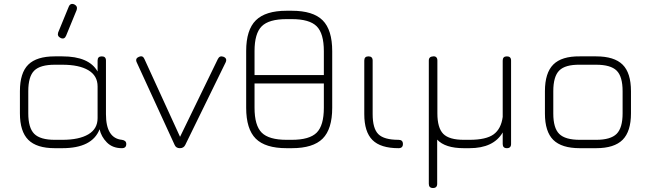

<svg xmlns="http://www.w3.org/2000/svg" viewBox="-20 -744 3268 964"><path d="M285 -553Q266 -562 272 -581L325 -710Q333 -730 353 -722Q371 -713 365 -694L312 -565Q304 -545 285 -553ZM80 -175V-286Q80 -378 122 -419.5Q164 -461 255 -461H293Q427 -461 470 -385V-440Q470 -461 491 -461Q512 -461 512 -440V-171Q512 -50 592 -42Q614 -39 614 -21Q614 0 592 0Q545 0 516.5 -29Q488 -58 480 -95Q443 0 293 0H255Q164 0 122 -42Q80 -84 80 -175ZM122 -175Q122 -102 152 -72Q182 -42 255 -42H293Q377 -42 423.5 -69.5Q470 -97 470 -151V-310Q470 -364 423.5 -391.5Q377 -419 293 -419H255Q182 -419 152 -389.5Q122 -360 122 -286Z M910 -16Q902 0 883 0Q864 0 857 -16L666 -432Q658 -451 678 -459Q697 -467 705 -448L884 -57L1074 -448Q1083 -466 1102 -459Q1122 -451 1113 -431Z M1419 0Q1312 0 1264 -48Q1216 -96 1216 -203V-488Q1216 -594 1264.5 -642Q1313 -690 1419 -690H1445Q1552 -690 1600 -642Q1648 -594 1648 -487V-203Q1648 -96 1600 -48Q1552 0 1445 0ZM1258 -488V-367H1606V-487Q1606 -576 1570 -612Q1534 -648 1445 -648H1419Q1330 -648 1294 -612Q1258 -576 1258 -488ZM1419 -42H1445Q1534 -42 1570 -78Q1606 -114 1606 -203V-325H1258V-203Q1258 -114 1294 -78Q1330 -42 1419 -42Z M1981 0Q1891 0 1850 -41Q1809 -82 1809 -171V-440Q1809 -461 1830 -461Q1851 -461 1851 -440V-171Q1851 -99 1879.5 -70.5Q1908 -42 1981 -42Q2003 -42 2003 -21Q2003 0 1981 0Z M2133 179V-440Q2133 -460 2155 -461Q2165 -462 2170.5 -456.5Q2176 -451 2176 -440V-175Q2176 -102 2205.5 -72Q2235 -42 2309 -42H2337Q2421 -42 2458.5 -69.5Q2496 -97 2504 -157V-440Q2504 -461 2525 -461Q2546 -461 2546 -440V-21Q2546 0 2525 0Q2504 0 2504 -21V-79Q2458 0 2337 0H2309Q2215 0 2175 -43V179Q2175 200 2154 200Q2133 200 2133 179Z M2891 0Q2800 0 2758 -41.5Q2716 -83 2716 -174V-286Q2716 -378 2758 -420Q2800 -462 2891 -461H2973Q3064 -461 3106 -419.5Q3148 -378 3148 -286V-175Q3148 -84 3106 -42Q3064 0 2973 0ZM2758 -174Q2758 -101 2788 -71.5Q2818 -42 2891 -42H2973Q3046 -42 3076 -72Q3106 -102 3106 -175V-286Q3106 -360 3076 -389.5Q3046 -419 2973 -419H2891Q2818 -420 2788 -390Q2758 -360 2758 -286Z"/></svg>

Font: Jura Light
Style: Regular
Weight: 300
Designer: Daniel Johnson, Alexei Vanyashin
Foundry: Daniel Johnson
Version: Version 5.103